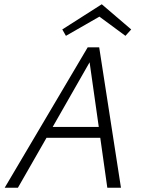

<svg xmlns="http://www.w3.org/2000/svg" viewBox="-20 -880 670 900"><path d="M457 -860 595 -742 568 -712 446 -802 289 -712 272 -742ZM391 -658H445L547 0H483L450 -234H198L64 0H2ZM227 -285H443L400 -588Z"/></svg>

Font: EauTestText Semilight
Style: Italic
Weight: 300
Italic angle: -12°
Designer: Christian Thalmann (Catharsis Fonts)
Version: Version 0.001;PS 000.001;hotconv 1.0.88;makeotf.lib2.5.64775